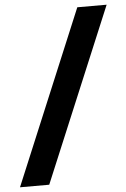

<svg xmlns="http://www.w3.org/2000/svg" viewBox="-61 -715 579 880"><g transform="rotate(-5 229.0 -274.5)"><path d="M-5 124.5 328.5 -674.5H463.5L129.5 124.5Z"/></g></svg>

Font: Anek Latin
Style: Bold
Weight: 700
Designer: Yesha Goshar
Foundry: Ek Type
Version: Version 1.003